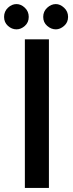

<svg xmlns="http://www.w3.org/2000/svg" viewBox="-22 -922 360 942"><path d="M100 -729H218V0H100ZM-2 -839Q-2 -866 17 -884Q36 -902 59 -902Q81 -902 100 -884Q119 -866 119 -839Q119 -812 100 -795Q81 -778 59 -778Q36 -778 17 -795Q-2 -812 -2 -839ZM190 -839Q190 -866 209.5 -884Q229 -902 252 -902Q273 -902 292.5 -884Q312 -866 312 -839Q312 -812 292.5 -795Q273 -778 252 -778Q229 -778 209.5 -795Q190 -812 190 -839Z"/></svg>

Font: Reem Kufi Fun Medium
Style: Regular
Weight: 500
Designer: Khaled Hosny
Version: Version 1.005